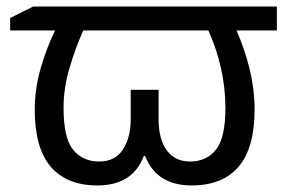

<svg xmlns="http://www.w3.org/2000/svg" viewBox="-20 -556 896 586"><path d="M11 -501 81 -536H825V-463H702Q728 -403 742.5 -342.5Q757 -282 757 -222Q757 -104 708 -47Q659 10 565 10Q458 10 423 -80H419Q385 10 277 10Q184 10 135 -47Q86 -104 86 -222Q86 -282 103 -343.5Q120 -405 148 -463H11ZM283 -63Q331 -63 355 -99.5Q379 -136 379 -193V-282H464V-193Q464 -130 489.5 -96.5Q515 -63 560 -63Q610 -63 639 -99Q668 -135 668 -227Q668 -287 654.5 -347.5Q641 -408 616 -463H234Q210 -409 192 -348Q174 -287 174 -227Q174 -134 203.5 -98.5Q233 -63 283 -63Z"/></svg>

Font: BC Sans
Style: Regular
Weight: 400
Designer: Monotype Design Team
Province of B.C.
Foundry: Monotype Imaging Inc.
Version: Version 2.000;GOOG;noto-source:20170915:90ef993387c0